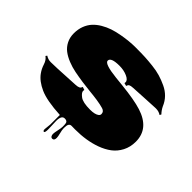

<svg xmlns="http://www.w3.org/2000/svg" viewBox="-194 -918 1308 1308"><g transform="rotate(45 460.5 -263.5)"><path d="M372.1 142.6 377 93.3V2Q245.6 -4.9 180.7 -33.9Q115.7 -63 85 -106.9Q66.4 -132.8 56.4 -164.8Q46.4 -196.8 23.4 -212.9L30.8 -223.1Q52.7 -208.5 78.4 -208.5Q104 -208.5 144 -210.4Q184.1 -212.4 234.4 -215.1Q284.7 -217.8 306.2 -218.8Q327.6 -219.7 337.9 -224.9Q348.1 -230 352.5 -243.7L374.5 -236.3Q373 -232.4 373 -226.1Q373 -210 399.9 -189.5Q426.8 -168.9 497.1 -168.9Q544.4 -168.9 564.5 -185.1Q573.2 -192.4 573.2 -202.6Q573.2 -226.6 546.9 -234.4Q520.5 -242.2 483.2 -247.8Q445.8 -253.4 408.4 -256.8Q371.1 -260.3 327.6 -266.6Q284.2 -272.9 245.6 -280.5Q207 -288.1 170.7 -302.7Q134.3 -317.4 108.4 -337.2Q82.5 -356.9 66.7 -387.9Q50.8 -418.9 50.8 -458.5Q50.8 -498 63.2 -530.8Q75.7 -563.5 97.2 -586.9Q118.7 -610.4 149.2 -628.4Q179.7 -646.5 213.1 -657.7Q246.6 -668.9 286.1 -675.8Q355 -688.5 416 -688.5Q477.1 -688.5 509 -686.8Q541 -685.1 584.2 -680.4Q627.4 -675.8 662.4 -665.3Q697.3 -654.8 731.4 -638.7Q802.7 -605.5 831.5 -535.6Q843.3 -510.7 863.8 -489.3L857.4 -478Q836.9 -492.2 810.1 -492.2H803.7Q764.6 -490.7 692.1 -486.6Q619.6 -482.4 598.9 -481.4Q578.1 -480.5 569.1 -475.6Q560.1 -470.7 556.2 -457L534.7 -462.9Q536.1 -467.3 536.1 -472.2Q536.1 -492.7 502.9 -507.6Q469.7 -522.5 427.7 -522.5Q345.7 -522.5 345.7 -490.2Q345.7 -461.4 468.8 -448.2Q497.6 -444.8 534.2 -441.4Q661.6 -428.2 729.5 -406.7Q872.1 -361.8 872.1 -235.4Q872.1 -183.6 850.6 -142.3Q829.1 -101.1 794.7 -75.2Q760.3 -49.3 713.4 -32.2Q628.9 -1.5 520.5 -1.5Q491.2 -1.5 485.8 -2Q459.5 -2 459.5 38.6V50.3Q459.5 63.5 466.1 89.1Q472.7 114.7 472.7 127.4Q472.7 153.3 454.6 153.3Q445.3 153.3 440.2 145.5Q435.1 137.7 435.1 126Q435.1 114.3 441.2 86.2Q447.3 58.1 447.3 45.4Q447.3 32.7 447 27.6Q446.8 22.5 445.6 14.9Q444.3 7.3 441.4 3.9Q434.6 -4.9 418 -4.9Q387.7 -4.9 387.7 47.9L390.6 127.9Q390.6 160.2 381.3 160.2Q372.1 160.2 372.1 142.6Z"/></g></svg>

Font: Nosifer Caps
Style: Regular
Weight: 800
Version: Version 001.002